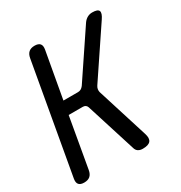

<svg xmlns="http://www.w3.org/2000/svg" viewBox="-175 -867 949 1004"><g transform="rotate(-30 300.0 -365.0)"><path d="M44 10Q22 10 12.5 -1Q3 -12 7 -35L124 -695Q128 -718 141 -729Q154 -740 176 -740Q199 -740 208.5 -729Q218 -718 214 -695L164 -416H252Q262 -416 270 -420.5Q278 -425 285 -434L471 -711Q481 -725 494.5 -732.5Q508 -740 524 -740Q558 -740 563.5 -725.5Q569 -711 549 -682L357 -396Q351 -387 349.5 -378Q348 -369 350 -360L447 -51Q457 -20 445 -5Q433 10 398 10Q381 10 370 2.5Q359 -5 355 -21L261 -319Q258 -328 251.5 -332.5Q245 -337 235 -337H150L97 -35Q93 -12 80 -1Q67 10 44 10Z"/></g></svg>

Font: Maple Mono NL
Style: Italic
Weight: 400
Italic angle: -10°
Monospace: yes
Designer: subframe7536
Version: Version 7.000